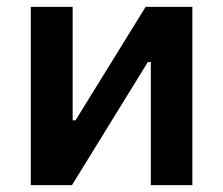

<svg xmlns="http://www.w3.org/2000/svg" viewBox="-20 -540 651 560"><path d="M69.8 0V-520H191.9V-189H200.2L404.8 -520H541V0H419.9V-358.9H411.1L189.9 0Z"/></svg>

Font: Fixel Text SemiBold
Style: Regular
Weight: 600
Width: 4
Designer: AlfaBravo + MacPaw
Foundry: Kyrylo Tkachov, Marchela Mozhyna, Serhii Makarenko, Maria Weinstein, Zakhar Kryvoshyya
Version: Version 1.211